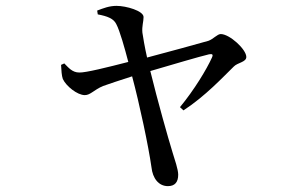

<svg xmlns="http://www.w3.org/2000/svg" viewBox="-20 -578 1040 654"><path d="M313 -529C345 -523 367 -515 376 -496C388 -474 405 -413 417 -367C347 -349 271 -330 250 -331C226 -331 213 -348 199 -362L188 -357C189 -338 190 -320 194 -309C205 -285 243 -254 269 -254C288 -254 300 -272 331 -285C347 -291 390 -305 430 -318C455 -225 486 -79 496 -8C500 29 520 56 552 56C576 56 587 42 587 17C587 -1 575 -35 568 -58C552 -110 517 -234 492 -336C564 -357 658 -385 692 -393C703 -395 707 -393 702 -382C684 -342 641 -271 593 -213L605 -202C680 -251 740 -316 776 -351C789 -365 819 -366 819 -384C819 -410 762 -462 732 -462C720 -462 707 -445 690 -439C660 -430 552 -401 481 -382C473 -417 467 -453 465 -467C463 -489 469 -504 469 -520C469 -541 410 -558 377 -558C352 -558 332 -550 311 -542Z"/></svg>

Font: Noto Serif CJK JP Medium
Style: Regular
Weight: 500
Designer: Ryoko NISHIZUKA 西塚涼子 (kana & ideographs); Frank Grießhammer (Latin, Greek & Cyrillic); Wenlong ZHANG 张文龙 (bopomofo); San
Foundry: Adobe Systems Incorporated
Version: Version 1.000;PS 1;hotconv 16.6.53;makeotf.lib2.5.65590